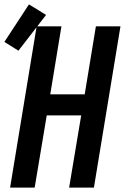

<svg xmlns="http://www.w3.org/2000/svg" viewBox="-43 -855 569 875"><path d="M3 0 124 -735H237L186 -425H343L394 -735H506L385 0H272L327 -329H170L115 0ZM41 -624 -23 -664 89 -835 167 -787Z"/></svg>

Font: Iosevka SS04 Oblique
Style: Bold
Weight: 700
Italic angle: -9°
Monospace: yes
Designer: Belleve Invis
Foundry: Belleve Invis
Version: Version 19.0.0; ttfautohint (v1.8.4)